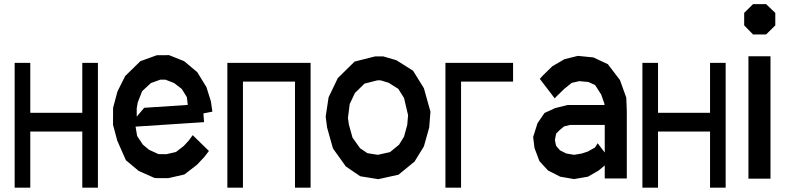

<svg xmlns="http://www.w3.org/2000/svg" viewBox="-20 -832 3692 901"><path d="M122.1 -537.1V-302.7H366.2V-537.1H439.5V48.8H366.2V-214.8H122.1V48.8H48.8V-537.1Z M866.2 -172.9 884.3 -197.8 960.4 -123.5 939 -95.7 904.8 -59.1 845.2 -13.2 770.5 3.9H714.4L704.6 2.9L630.9 -29.8L570.8 -80.1L530.3 -171.9L510.3 -246.6L510.7 -326.2L531.2 -402.8L567.4 -475.1L638.7 -544.9L715.8 -572.8L773.4 -573.2L844.2 -544.9L905.8 -493.2L948.7 -423.3L969.7 -356.4L976.6 -308.1L934.6 -299.8L937.5 -258.8L616.2 -237.8L623.5 -193.8L650.4 -153.3L679.7 -128.9L723.6 -108.9L760.7 -108.4L805.7 -118.7L842.3 -147ZM647 -404.3 626.5 -351.6 621.6 -323.7V-284.7L656.7 -326.2L861.3 -339.8L856.9 -376L833 -414.6L796.9 -442.4L756.8 -458H731.9L688.5 -442.4Z M1437.5 -537.1V48.8H1364.3V-449.2H1120.1V48.8H1046.9V-537.1Z M1969.2 -418 2000 -308.1 1994.1 -233.4 1969.2 -145 1925.3 -73.7 1850.1 -12.2 1755.4 8.8 1670.4 -4.9 1603 -50.8 1542.5 -135.3 1515.1 -232.9 1508.3 -284.7 1522 -375.5 1565.4 -465.8 1644 -543 1740.7 -567.4H1778.3L1840.3 -549.3L1918.5 -500ZM1891.1 -246.1 1895 -291.5 1876 -372.1 1849.1 -415 1803.2 -443.8 1765.6 -455.1H1751.5L1690.4 -439.5L1645.5 -395.5L1621.1 -343.8L1612.8 -278.8L1617.2 -247.1L1634.3 -186L1669.9 -136.2L1704.1 -113.3L1752.9 -105.5L1810.1 -118.2L1852.5 -152.8L1876 -190.9Z M2387.7 -537.1V-449.2H2143.6V48.8H2070.3V-537.1Z M2918.9 -374 2921.4 -312.5V5.4H2817.9V-55.7L2789.1 -31.7L2739.3 -2.9L2673.8 8.3L2608.9 -2.9L2551.3 -32.2L2511.2 -76.2L2488.3 -137.2L2481.9 -189L2502.4 -253.9L2535.2 -301.8L2585 -324.7L2644 -339.4H2816.9L2816.4 -345.2L2801.3 -388.2L2772.9 -432.6L2741.2 -447.3L2698.2 -451.2L2662.6 -442.9L2627.9 -415L2593.3 -381.3L2583 -370.6L2513.2 -461.9L2526.9 -477.1L2571.8 -521L2628.9 -554.2L2691.9 -569.8L2764.6 -562.5L2832.5 -530.8L2889.2 -456.5ZM2784.7 -159.7 2817.9 -116.2V-245.6H2654.3L2627 -238.8L2606.4 -221.7L2589.8 -205.1L2584 -174.8L2589.4 -148.4L2596.7 -139.2L2607.9 -126.5L2637.2 -111.8L2673.8 -105.5L2709 -111.3L2737.8 -120.6L2772 -139.6Z M3067.9 -537.1V-302.7H3312V-537.1H3385.3V48.8H3312V-214.8H3067.9V48.8H2994.6V-537.1Z M3575.2 -670.4H3513.7L3472.2 -712.9V-771.5L3513.7 -812.5H3575.2L3618.2 -771.5V-712.9ZM3492.2 6.3V-567.9H3595.7V6.3Z"/></svg>

Font: Gap Sans
Style: Bold
Weight: 400
Designer: Alexandre Liziard and Etienne Ozeray
Foundry: Interstices.io
Version: Version 1.610